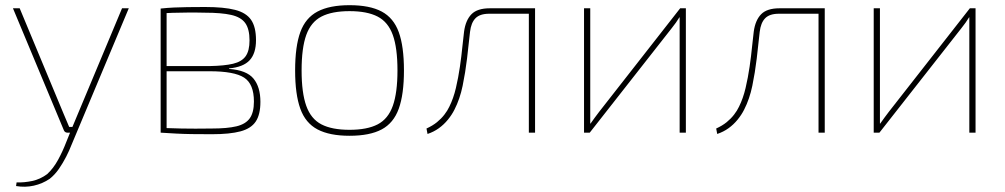

<svg xmlns="http://www.w3.org/2000/svg" viewBox="-20 -512 3879 741"><path d="M477 -480 256 47Q248 68 235.5 92.5Q223 117 207.5 139.5Q192 162 172 178Q144 197 110.5 204.5Q77 212 42 206L44 192Q73 193 104 186.5Q135 180 162 160Q186 138 204 105Q222 72 235 38L254 -9Q261 -25 268 -42.5Q275 -60 282 -76L451 -480ZM56 -480 225 -74Q230 -61 236 -48Q242 -35 247 -22H266L256 0H240Q236 0 232.5 -2Q229 -4 227 -8L30 -480Z M771 -485Q844 -485 887 -474Q930 -463 949 -435.5Q968 -408 968 -357Q968 -306 943.5 -279.5Q919 -253 864 -248V-246Q932 -241 958.5 -208.5Q985 -176 985 -119Q985 -70 967 -43Q949 -16 908 -5Q867 6 798 6Q752 6 719.5 5.5Q687 5 659.5 3.5Q632 2 600 0L612 -18Q631 -17 680.5 -16Q730 -15 797 -16Q857 -16 892.5 -24.5Q928 -33 944 -55.5Q960 -78 960 -120Q960 -188 922 -212.5Q884 -237 789 -237H611V-257H789Q846 -258 879.5 -266Q913 -274 928 -295Q943 -316 943 -356Q943 -400 926.5 -423Q910 -446 872 -454.5Q834 -463 771 -463Q733 -464 701 -463.5Q669 -463 646 -462.5Q623 -462 612 -461L600 -479Q628 -482 651.5 -483Q675 -484 703.5 -484.5Q732 -485 771 -485ZM623 -479V0H600V-479Z M1329 -492Q1407 -492 1453 -467.5Q1499 -443 1519 -388Q1539 -333 1539 -240Q1539 -148 1519 -92.5Q1499 -37 1453 -12.5Q1407 12 1329 12Q1252 12 1205.5 -12.5Q1159 -37 1139 -92.5Q1119 -148 1119 -240Q1119 -333 1139 -388Q1159 -443 1205.5 -467.5Q1252 -492 1329 -492ZM1329 -469Q1261 -469 1220.5 -448Q1180 -427 1162 -377Q1144 -327 1144 -240Q1144 -154 1162 -103.5Q1180 -53 1220.5 -32Q1261 -11 1329 -11Q1397 -11 1437.5 -32Q1478 -53 1496 -103.5Q1514 -154 1514 -240Q1514 -327 1496 -377Q1478 -427 1437.5 -448Q1397 -469 1329 -469Z M2032 -480V-459H1868Q1832 -459 1815 -441.5Q1798 -424 1794 -389Q1789 -340 1782.5 -286Q1776 -232 1765.5 -181Q1755 -130 1734 -89Q1724 -69 1708.5 -50Q1693 -31 1673.5 -17Q1654 -3 1630 5L1626 -16Q1650 -27 1666.5 -40.5Q1683 -54 1695 -69.5Q1707 -85 1714 -100Q1730 -132 1739.5 -172.5Q1749 -213 1755 -254.5Q1761 -296 1764.5 -332Q1768 -368 1771 -390Q1777 -434 1799.5 -457Q1822 -480 1870 -480ZM2045 -480V0H2021V-480Z M2627 -480V0H2603V-393Q2603 -406 2603 -419Q2603 -432 2603 -445H2602Q2596 -435 2588.5 -424.5Q2581 -414 2573 -404L2256 0H2234V-480H2258V-91Q2258 -77 2258 -63Q2258 -49 2258 -35H2259Q2267 -46 2275.5 -58Q2284 -70 2292 -80L2605 -480Z M3150 -480V-459H2986Q2950 -459 2933 -441.5Q2916 -424 2912 -389Q2907 -340 2900.5 -286Q2894 -232 2883.5 -181Q2873 -130 2852 -89Q2842 -69 2826.5 -50Q2811 -31 2791.5 -17Q2772 -3 2748 5L2744 -16Q2768 -27 2784.5 -40.5Q2801 -54 2813 -69.5Q2825 -85 2832 -100Q2848 -132 2857.5 -172.5Q2867 -213 2873 -254.5Q2879 -296 2882.5 -332Q2886 -368 2889 -390Q2895 -434 2917.5 -457Q2940 -480 2988 -480ZM3163 -480V0H3139V-480Z M3745 -480V0H3721V-393Q3721 -406 3721 -419Q3721 -432 3721 -445H3720Q3714 -435 3706.5 -424.5Q3699 -414 3691 -404L3374 0H3352V-480H3376V-91Q3376 -77 3376 -63Q3376 -49 3376 -35H3377Q3385 -46 3393.5 -58Q3402 -70 3410 -80L3723 -480Z"/></svg>

Font: Exo 2 Thin
Style: Regular
Weight: 250
Designer: Natanael Gama
Foundry: Natanael Gama
Version: Version 2.010